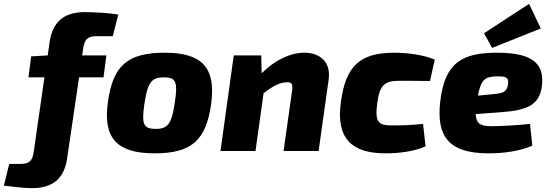

<svg xmlns="http://www.w3.org/2000/svg" viewBox="-121 -785 2857 998"><path d="M382 -597H465L494 -709C447 -718 362 -722 319 -722C202 -722 151 -661 137 -567L127 -497L41 -492L27 -383H110L54 6C47 54 29 67 -17 67H-73L-101 180C-35 188 9 193 46 193C164 193 215 131 228 38L290 -383H417L432 -497H306L312 -536C319 -583 337 -597 382 -597Z M735 -511C542 -511 466 -444 440 -255C412 -60 494 12 683 12C873 12 949 -54 976 -241C1004 -437 926 -511 735 -511ZM732 -383C793 -383 804 -359 788 -255C772 -142 752 -115 689 -115C624 -115 615 -139 629 -241C646 -358 666 -383 732 -383Z M1461 -511C1387 -511 1307 -472 1239 -404L1237 -497H1094L1025 0H1207L1249 -300C1299 -340 1335 -356 1367 -357C1396 -360 1402 -348 1397 -312L1353 0H1535L1587 -369C1601 -463 1542 -511 1461 -511Z M1928 -511C1745 -511 1676 -437 1651 -256C1624 -64 1708 12 1883 12C1951 12 2029 3 2091 -24L2078 -141C2018 -134 1954 -133 1916 -133C1844 -133 1827 -151 1840 -250C1852 -340 1877 -365 1951 -365C1990 -365 2047 -365 2114 -364L2139 -475C2081 -500 1997 -511 1928 -511Z M2690 -637 2629 -765 2395 -612 2437 -536ZM2463 -511C2284 -511 2190 -462 2167 -255C2148 -81 2206 12 2418 12C2492 12 2579 2 2646 -28L2634 -141C2574 -134 2480 -129 2436 -129C2380 -129 2354 -139 2352 -192L2487 -202C2618 -212 2681 -239 2695 -332C2711 -446 2659 -511 2463 -511ZM2520 -350C2516 -307 2492 -300 2447 -296L2363 -288C2379 -369 2398 -387 2460 -388C2510 -389 2523 -383 2520 -350Z"/></svg>

Font: Exo 2 Extra Bold
Style: Italic
Weight: 800
Italic angle: -8°
Designer: Natanael Gama
Version: Version 1.001;PS 001.001;hotconv 1.0.88;makeotf.lib2.5.64775